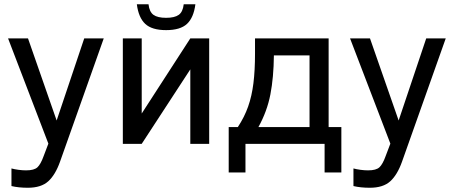

<svg xmlns="http://www.w3.org/2000/svg" viewBox="-20 -678 2144 905"><path d="M111 207Q68 207 34 199V116Q49 120 67.5 122.5Q86 125 103 125Q141 125 156.5 110.5Q172 96 186 57L208 -1L18 -497H112L247 -110L377 -497H469L263 84Q241 146 207.5 176.5Q174 207 111 207Z M559 0V-497H648V-143L877 -497H966V0H877V-351L648 0ZM763 -536Q696 -536 664.5 -565.5Q633 -595 625 -658H680Q684 -622 703.5 -608Q723 -594 763 -594Q803 -594 822.5 -608Q842 -622 846 -658H901Q893 -595 861.5 -565.5Q830 -536 763 -536Z M1058 135V-79H1101Q1132 -126 1149.5 -175.5Q1167 -225 1174.5 -285.5Q1182 -346 1182 -425V-497H1529V-79H1589V135H1510V0H1137V135ZM1198 -79H1439V-417H1271Q1270 -313 1254.5 -233Q1239 -153 1198 -79Z M1723 207Q1680 207 1646 199V116Q1661 120 1679.5 122.5Q1698 125 1715 125Q1753 125 1768.5 110.5Q1784 96 1798 57L1820 -1L1630 -497H1724L1859 -110L1989 -497H2081L1875 84Q1853 146 1819.5 176.5Q1786 207 1723 207Z"/></svg>

Font: Zen Kaku Gothic Antique Medium
Style: Regular
Weight: 500
Designer: Yoshimichi Ohira
Foundry: Positype
Version: Version 1.002